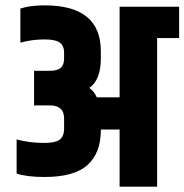

<svg xmlns="http://www.w3.org/2000/svg" viewBox="-20 -696 688 716"><path d="M426 -671H648V-554H566V0H426V-213H356V-207Q355 -124 305.5 -80Q256 -36 146 -36Q79 -36 42 -49V-176Q90 -163 145 -163Q185 -163 201.5 -174.5Q218 -186 219 -213V-254Q219 -303 166 -303H107V-432H166Q194 -432 206.5 -443Q219 -454 219 -478V-499Q219 -526 202.5 -537.5Q186 -549 146 -549Q100 -549 56 -537V-664Q91 -676 147 -676Q356 -676 356 -505V-478Q356 -398 313 -368Q330 -357 341 -333H426Z"/></svg>

Font: Khand Black
Style: Regular
Weight: 900
Designer: Sanchit Sawaria and Jyotish Sonowal (Devanagari), Satya Rajpurohit (Latin)
Foundry: Indian Type Foundry
Version: Version 2.000;PS 1.0;hotconv 1.0.79;makeotf.lib2.5.61930